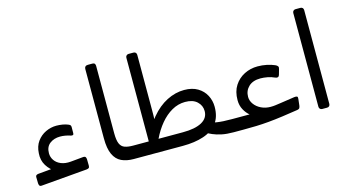

<svg xmlns="http://www.w3.org/2000/svg" viewBox="-83 -1069 2539 1403"><g transform="rotate(-15 1186.5 -367.0)"><path d="M84.1 15.7Q73.3 16.7 68.9 10Q64.6 3.2 63.8 -7.6L62.9 -55.6Q62.9 -65.1 69 -69.1Q75.1 -73.1 83.1 -74.1L209.3 -85.5L214.5 -59.7Q172.3 -84.4 147.1 -124.9Q121.9 -165.4 126 -218Q128.8 -271.2 154.9 -307.1Q181 -343 220.2 -361.5Q259.5 -380 301.3 -380Q324.1 -380 348.2 -376Q372.2 -371.9 390.7 -363.8Q400.9 -359.4 404.2 -354.4Q407.4 -349.3 407.4 -340.9L407.1 -294.9Q407.1 -284 400.1 -282Q393.1 -280.1 384 -283.1Q365.5 -289.4 345.7 -292.8Q325.9 -296.2 307 -296.2Q261.1 -296.2 229.2 -271.9Q197.4 -247.6 197.4 -199.1Q197.4 -169.6 214.3 -145.1Q231.2 -120.6 262.6 -107.8Q294 -95.1 336.3 -98.9L433.4 -108.1Q445.1 -108.5 449.5 -102.6Q454 -96.7 454.8 -85.5L455.6 -36.3Q455.6 -24.1 449.8 -19.6Q444.1 -15 432.4 -13.8Z M803.4 1.9H785.1Q731.3 1.9 692.9 -16.5Q654.5 -34.8 634 -79.1Q613.4 -123.4 613.4 -200.9V-725.4Q613.4 -736.4 619.8 -743.2Q626.2 -750 639.4 -750H673.5Q685.9 -750 690.9 -743.5Q695.9 -737 695.9 -727V-217.6Q695.9 -164.6 707.4 -138.1Q718.9 -111.6 743.7 -102.8Q768.4 -94.1 806.5 -94.1H818.4Q833.4 -94.1 833.4 -79.1V-28.1Q833.4 1.9 803.4 1.9Z M1541.1 1.9Q1489.2 1.9 1451.4 -6.1Q1413.7 -14.1 1385.7 -26.3Q1357.7 -38.5 1334.6 -52.4L1399.9 -109.5Q1420.7 -103.8 1441.6 -100.6Q1462.5 -97.3 1489.5 -95.7Q1516.4 -94.1 1555.2 -94.1Q1570.2 -94.1 1570.2 -79.1V-28.1Q1570.2 -14.1 1562.4 -6.1Q1554.6 1.9 1541.1 1.9ZM806.2 1.9Q798.3 1.9 793.2 -3.3Q788 -8.4 788 -16.3V-75.9Q788 -83.4 793.3 -88.7Q798.7 -94.1 806.2 -94.1H925.6Q965.1 -194.1 1019.9 -259.6Q1074.7 -325.1 1139.3 -357.7Q1204 -390.4 1270.6 -390.4Q1331.2 -390.4 1372.3 -365.8Q1413.4 -341.2 1434.3 -301.1Q1455.3 -260.9 1455.3 -214.1Q1455.3 -137.7 1418.4 -90.3Q1381.5 -42.9 1314.3 -20.5Q1247.1 1.9 1156.6 1.9ZM998.4 -94.1H1183Q1275.9 -94.1 1326.2 -121.9Q1376.6 -149.8 1376.6 -203.1Q1376.6 -245.2 1344.9 -274.8Q1313.3 -304.4 1254.5 -304.1Q1201.1 -303.9 1153.7 -276.7Q1106.2 -249.6 1066.9 -202.4Q1027.6 -155.2 998.4 -94.1ZM924.6 -72.6V-727Q924.6 -737 931.1 -743.5Q937.6 -750 947.6 -750H984.1Q995.1 -750 1001.1 -743.5Q1007.1 -737 1007.1 -727V-348Q1007.1 -325.6 1007 -305.7Q1006.9 -285.7 1006.7 -267.3Q1006.5 -249 1005.4 -230.7Q1004.4 -212.3 1002.5 -192.2Q1000.7 -172 998.2 -149.4Z M1543.3 1.9Q1531.4 1.9 1528.2 -5.4Q1525 -12.6 1525 -19.6V-70.6Q1525 -84.6 1533 -89.3Q1541 -94.1 1555 -94.1H1752L1738.1 -66.4Q1714.4 -72.4 1689.2 -92.5Q1664 -112.6 1646.6 -144.5Q1629.1 -176.4 1629.1 -217Q1629.1 -282.2 1657.8 -326.7Q1686.4 -371.2 1733 -394.7Q1779.6 -418.1 1833.7 -418.1Q1869.3 -418.1 1902.5 -411.1Q1935.7 -404.1 1961.4 -392.8Q1974.9 -387.2 1980.1 -379.1Q1985.2 -371 1980.6 -358.2L1969.9 -320.2Q1965.7 -305.6 1957.3 -302.9Q1948.9 -300.2 1936 -306.1Q1912.5 -317.3 1883.9 -322.6Q1855.4 -327.9 1831.4 -327.9Q1773.4 -327.9 1741.6 -297.4Q1709.7 -267 1709.7 -220.2Q1709.7 -191.1 1728.4 -165.2Q1747.1 -139.2 1779.3 -123.4Q1811.6 -107.6 1850.2 -107.6Q1869.3 -107.6 1885.7 -109.7Q1902.1 -111.8 1934.6 -116.6L2035.3 -131.6Q2050.6 -133.6 2056.7 -129.6Q2062.7 -125.6 2060.7 -111.6L2055.4 -63.9Q2054.2 -52.8 2049.9 -44.8Q2045.6 -36.8 2028.2 -34.6L1915.9 -18Q1855.6 -9.6 1806.8 -5.3Q1758 -0.9 1713.2 0.5Q1668.3 1.9 1617.4 1.9Z M2210.4 5Q2200.4 5 2193.9 -1.5Q2187.4 -8 2187.4 -18V-727Q2187.4 -737 2193.9 -743.5Q2200.4 -750 2210.4 -750H2246.9Q2257.9 -750 2263.9 -743.5Q2269.9 -737 2269.9 -727V-18Q2269.9 -8 2263.9 -1.5Q2257.9 5 2246.9 5Z"/></g></svg>

Font: Rubik Light
Style: Italic
Weight: 300
Italic angle: -12°
Designer: Hubert and Fischer
Foundry: Hubert and Fischer
Version: Version 2.300;gftools[0.9.30]